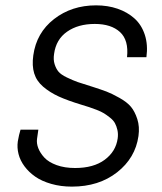

<svg xmlns="http://www.w3.org/2000/svg" viewBox="-20 -691 610 721"><path d="M250 9.8Q208 9.8 172.4 -0.5Q136.7 -10.7 112.5 -27.6Q88.4 -44.4 72 -66.4Q55.7 -88.4 49.6 -112.5Q43.5 -136.7 46.9 -160.2Q51.3 -186 57.1 -204.1H124Q120.1 -178.7 119.1 -169.9Q116.7 -152.8 123.8 -134.5Q130.9 -116.2 146.7 -99.1Q162.6 -82 192.6 -71Q222.7 -60.1 262.2 -60.1Q331.5 -60.1 373.3 -91.1Q415 -122.1 421.9 -170.9Q424.3 -188 420.9 -202.9Q417.5 -217.8 411.6 -228.5Q405.8 -239.3 393.1 -249.3Q380.4 -259.3 370.6 -265.4Q360.8 -271.5 342.8 -278.6Q324.7 -285.6 314.5 -288.8Q304.2 -292 285.2 -297.9Q233.9 -313.5 200.7 -328.6Q167.5 -343.8 142.3 -365.2Q117.2 -386.7 108.4 -415.5Q99.6 -444.3 105 -482.9Q116.7 -567.9 182.9 -619.4Q249 -670.9 340.8 -670.9Q384.8 -670.9 421.6 -658.2Q458.5 -645.5 485.1 -621.6Q511.7 -597.7 523.9 -560.1Q536.1 -522.5 529.8 -476.1H457Q463.9 -540 430.7 -570.6Q397.5 -601.1 335.9 -601.1Q273.4 -601.1 231.9 -572Q190.4 -543 183.1 -488.8Q179.7 -466.8 185.1 -450Q190.4 -433.1 199.5 -422.1Q208.5 -411.1 231.2 -400.1Q253.9 -389.2 272 -382.8Q290 -376.5 327.1 -365.2Q360.4 -354.5 379.9 -347.2Q399.4 -339.8 428.2 -323.7Q457 -307.6 471.7 -290Q486.3 -272.5 495.6 -243.9Q504.9 -215.3 500 -180.2Q488.3 -97.7 419.7 -43.9Q351.1 9.8 250 9.8Z"/></svg>

Font: Human Sans
Style: Italic
Weight: 400
Italic angle: -8°
Designer: Tim Radville
Foundry: Continuum
Version: Version 1.000;FEAKit 1.0